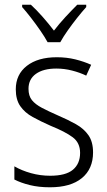

<svg xmlns="http://www.w3.org/2000/svg" viewBox="-20 -785 456 815"><path d="M375 -138Q375 -68 327.5 -29Q280 10 192 10Q144 10 106 0.5Q68 -9 41 -23V-79Q72 -61 111.5 -50Q151 -39 193 -39Q259 -39 289.5 -64.5Q320 -90 320 -136Q320 -179 288.5 -202.5Q257 -226 195 -251Q152 -270 118.5 -288.5Q85 -307 66 -334.5Q47 -362 47 -406Q47 -469 94 -505.5Q141 -542 221 -542Q263 -542 299.5 -533Q336 -524 367 -510L346 -464Q319 -477 286 -485.5Q253 -494 219 -494Q164 -494 132.5 -471.5Q101 -449 101 -408Q101 -378 115.5 -360Q130 -342 157.5 -327.5Q185 -313 226 -295Q268 -277 302 -258Q336 -239 355.5 -211Q375 -183 375 -138ZM182 -606Q170 -628 151 -655.5Q132 -683 111.5 -709.5Q91 -736 74 -755V-765H111Q135 -743 161 -713.5Q187 -684 209 -655Q232 -685 257 -712Q282 -739 308 -765H346V-755Q328 -735 307 -708.5Q286 -682 267 -655Q248 -628 236 -606Z"/></svg>

Font: Noto Sans Myanmar UI SemiCondensed Light
Style: Regular
Weight: 300
Width: 4
Designer: Monotype Design Team
Foundry: Monotype Imaging Inc.
Version: Version 2.103; ttfautohint (v1.8.4.7-5d5b)